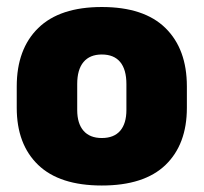

<svg xmlns="http://www.w3.org/2000/svg" viewBox="-20 -528 596 562"><path d="M278 15Q154.5 15 91.8 -45.2Q29 -105.5 29 -212.5V-275Q29 -384.5 92 -446Q155 -507.5 278 -507.5Q401.5 -507.5 464.2 -446Q527 -384.5 527 -275V-212.5Q527 -105.5 464.5 -45.2Q402 15 278 15ZM278 -124Q313.5 -124 331.8 -145.2Q350 -166.5 350 -206V-282Q350 -324.5 331.8 -346.5Q313.5 -368.5 278 -368.5Q243 -368.5 224.5 -346.5Q206 -324.5 206 -282V-206Q206 -166.5 224.5 -145.2Q243 -124 278 -124Z"/></svg>

Font: Anek Latin Medium ExtraBold
Style: Regular
Weight: 800
Version: Version 1.003